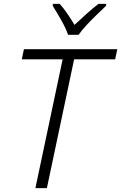

<svg xmlns="http://www.w3.org/2000/svg" viewBox="-20 -967 623 987"><path d="M162 0 302 -662H92L103 -714H583L572 -662H361L221 0ZM330 -788Q318 -823 294 -865Q270 -907 251 -937L252 -947H287Q307 -925 327 -895.5Q347 -866 363 -839Q392 -866 424 -895Q456 -924 486 -947H526L525 -937Q506 -919 478.5 -892.5Q451 -866 425 -838Q399 -810 384 -788Z"/></svg>

Font: Noto Sans Light
Style: Italic
Weight: 300
Italic angle: -12°
Designer: Monotype Design Team
Foundry: Monotype Imaging Inc.
Version: Version 2.013; ttfautohint (v1.8.4.7-5d5b)